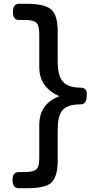

<svg xmlns="http://www.w3.org/2000/svg" viewBox="-20 -857 540 1012"><path d="M405 -307Q370 -307 346.5 -299.5Q323 -292 309 -275.5Q295 -259 289.5 -232.5Q284 -206 284 -168V-10Q284 35 275 63.5Q266 92 249 107H250Q214 135 126 135H79Q46 135 46 92Q46 50 79 50H112Q132 50 145 47Q158 44 167 39Q177 33 182 18Q187 3 187 -24V-197Q187 -257 215 -294Q243 -331 293 -350Q245 -370 216 -408Q187 -446 187 -505V-678Q187 -729 167 -741Q158 -746 145 -749Q132 -752 112 -752H79Q48 -752 48 -794Q49 -837 79 -837H126Q210 -837 246 -810Q284 -783 284 -692V-534Q284 -458 311.5 -426.5Q339 -395 405 -395Q442 -395 437 -350Q436 -307 405 -307Z"/></svg>

Font: Gugi
Style: Regular
Weight: 400
Designer: HBKIM, TJKIM
Foundry: TAE System & Typefaces Co.
Version: Version 3.00